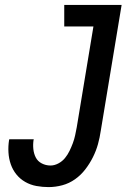

<svg xmlns="http://www.w3.org/2000/svg" viewBox="-20 -755 540 783"><path d="M178 8Q153 8 128.5 3.5Q104 -1 83 -13Q62 -25 47 -43.5Q32 -62 24 -85Q16 -108 14.5 -133.5Q13 -159 17 -184L18 -187H118L117 -185Q114 -166 116 -147Q118 -128 126 -112.5Q134 -97 150.5 -88.5Q167 -80 186 -80Q202 -80 218 -88.5Q234 -97 245 -110.5Q256 -124 263.5 -139.5Q271 -155 277 -171Q283 -187 286.5 -203.5Q290 -220 293 -236L361 -647H242V-735H476L391 -222Q387 -194 379.5 -167Q372 -140 359 -114Q346 -88 328 -64.5Q310 -41 286 -24Q262 -7 234 0.5Q206 8 178 8Z"/></svg>

Font: Iosevka Term Curly SmBd Obl
Style: Regular
Weight: 600
Italic angle: -9°
Designer: Belleve Invis
Foundry: Belleve Invis
Version: Version 32.3.0